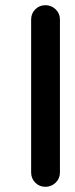

<svg xmlns="http://www.w3.org/2000/svg" viewBox="-20 -720 289 740"><path d="M100 -645Q100 -668 116 -684Q132 -700 155 -700Q178 -700 194.5 -684Q211 -668 211 -645V-55Q211 -32 194.5 -16Q178 0 155 0Q132 0 116 -16Q100 -32 100 -55Z"/></svg>

Font: Quicksand
Style: Bold
Weight: 700
Designer: Andrew Paglinawan
Foundry: Andrew Paglinawan
Version: 1.002